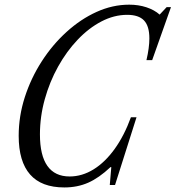

<svg xmlns="http://www.w3.org/2000/svg" viewBox="-20 -792 752 822"><path d="M255.5 10.5Q157.5 10.5 108.8 -45Q60 -100.5 60 -210.5Q60 -294.5 86.2 -376Q112.5 -457.5 158.5 -529Q204.5 -600.5 264.8 -655.2Q325 -710 393.5 -741Q462 -772 533 -772Q573 -772 607 -760.8Q641 -749.5 663.5 -729.5L693.5 -761.5H712L631.5 -534.5H607Q619.5 -588 619.5 -627.5Q619.5 -680.5 596.5 -704.5Q573.5 -728.5 524.5 -728.5Q468.5 -728.5 414.2 -700.2Q360 -672 312.5 -622Q265 -572 228.8 -507Q192.5 -442 171.8 -367.5Q151 -293 151 -216.5Q151 -126.5 183 -81.5Q215 -36.5 278 -36.5Q331.5 -36.5 380.8 -67Q430 -97.5 471 -154.5Q512 -211.5 540.5 -290H564.5L472.5 0H450L456.5 -76.5H453Q403.5 -30 357.5 -9.8Q311.5 10.5 255.5 10.5Z"/></svg>

Font: Libre Caslon Condensed
Style: Italic
Weight: 400
Italic angle: -22.583°
Designer: Pablo Impallari, Rodrigo Fuenzalida, Katja Schimmel, Ertekin Erdin
Foundry: Pablo Impallari, Rodrigo Fuenzalida
Version: Version 2.000;gftools[0.9.33]